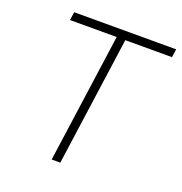

<svg xmlns="http://www.w3.org/2000/svg" viewBox="-127 -810 870 920"><g transform="rotate(20 308.0 -350.0)"><path d="M96 -700H616L610 -658H372L280 0H236L328 -658H90Z"/></g></svg>

Font: Retni Sans Light
Style: Italic
Weight: 300
Italic angle: -8°
Designer: Vitaly Kuzmin
Foundry: ParaType Ltd.
Version: Version 1.00;June 10, 2019;FontCreator 11.5.0.2425 64-bit; t